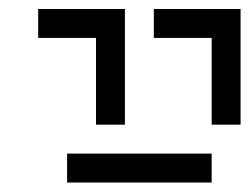

<svg xmlns="http://www.w3.org/2000/svg" viewBox="-20 -582 540 415"><path d="M437.5 -187.5V-250H125V-187.5ZM187.5 -500V-312.5H250Q250 -312.5 250 -562.5H62.5V-500ZM437.5 -500V-312.5H500Q500 -312.5 500 -562.5H312.5V-500Z"/></svg>

Font: CalcUnifontExMono
Style: Regular
Weight: 500
Version: Version 15.0.06